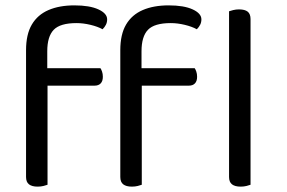

<svg xmlns="http://www.w3.org/2000/svg" viewBox="-20 -690 1069 715"><path d="M142 -371V-436H354Q357 -432 360 -423.5Q363 -415 363 -404Q363 -388 355 -379.5Q347 -371 332 -371ZM156 -499V-382H77V-503Q77 -562 98.5 -598.5Q120 -635 160.5 -652.5Q201 -670 257 -670Q314 -670 346.5 -655Q379 -640 379 -618Q379 -607 374.5 -598Q370 -589 362 -581Q344 -591 317 -597.5Q290 -604 265 -604Q204 -604 180 -579Q156 -554 156 -499ZM77 -426H157V-2Q152 0 142 2.5Q132 5 120 5Q99 5 88 -3.5Q77 -12 77 -31ZM493 -371V-436H705Q708 -432 711 -423.5Q714 -415 714 -404Q714 -388 706 -379.5Q698 -371 683 -371ZM507 -499V-382H428V-503Q428 -562 449.5 -598.5Q471 -635 511.5 -652.5Q552 -670 608 -670Q665 -670 697.5 -655Q730 -640 730 -618Q730 -607 725.5 -598Q721 -589 713 -581Q695 -591 668 -597.5Q641 -604 616 -604Q555 -604 531 -579Q507 -554 507 -499ZM428 -426H508V-2Q503 0 493 2.5Q483 5 471 5Q450 5 439 -3.5Q428 -12 428 -31ZM833 -264 913 -252V-2Q908 0 898 2.5Q888 5 876 5Q855 5 844 -3.5Q833 -12 833 -31ZM913 -214 833 -225V-648Q838 -650 848.5 -652.5Q859 -655 870 -655Q892 -655 902.5 -646.5Q913 -638 913 -619Z"/></svg>

Font: Baloo Bhaina 2
Style: Regular
Weight: 400
Designer: Yesha Goshar, Manish Minz, Shuchita Grover and Ek Type
Foundry: Ek Type
Version: Version 1.700